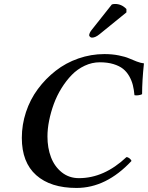

<svg xmlns="http://www.w3.org/2000/svg" viewBox="-20 -928 738 958"><path d="M361.8 9.8Q232.4 9.8 160.6 -54Q88.9 -117.7 88.9 -240.2Q88.9 -305.7 109.6 -368.7Q130.4 -431.6 168.7 -483.4Q207 -535.2 257.6 -574.7Q308.1 -614.3 371.1 -636.2Q434.1 -658.2 501 -658.2Q539.6 -658.2 572.3 -651.6Q605 -645 623.3 -637Q641.6 -628.9 662.1 -621.1Q682.6 -613.3 698.2 -611.8Q689 -524.4 689 -458Q681.6 -454.1 669.7 -452.6Q657.7 -451.2 650.9 -453.1Q648.4 -481 642.8 -503.4Q637.2 -525.9 624.8 -547.9Q612.3 -569.8 594 -584.5Q575.7 -599.1 546.1 -608.2Q516.6 -617.2 478 -617.2Q439 -617.2 402.6 -600.1Q366.2 -583 338.1 -554.2Q310.1 -525.4 286.9 -488Q263.7 -450.7 248.5 -409.2Q233.4 -367.7 225.1 -326.2Q216.8 -284.7 216.8 -247.1Q216.8 -189.9 234.4 -143.6Q252 -97.2 288.3 -68.1Q324.7 -39.1 374 -39.1Q499.5 -39.1 610.8 -144Q618.7 -144 626.2 -137.9Q633.8 -131.8 636.2 -125Q510.3 9.8 361.8 9.8ZM538.1 -905.8Q545.4 -908.2 554.2 -908.2Q586.9 -908.2 610.8 -882.8V-866.2L476.1 -756.8Q455.6 -740.2 439 -740.2Q433.1 -740.2 429 -744.4Q424.8 -748.5 424.8 -752.9Q426.8 -765.1 436 -776.9Z"/></svg>

Font: Common Serif SemiBold
Style: Italic
Weight: 600
Italic angle: -12°
Designer: Philipp H. Poll, Khaled Hosny
Foundry: Stefan Peev, Context Ltd.
Version: Version 1.026